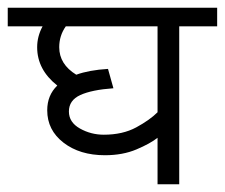

<svg xmlns="http://www.w3.org/2000/svg" viewBox="-44 -476 581 496"><path d="M419 -408V0H363V-120Q344 -105 308.5 -90Q273 -75 227 -75Q162 -75 120 -107.5Q78 -140 78 -191Q78 -230 104 -255Q52 -296 52 -354Q52 -382 66 -408H-24V-456H517V-408ZM126 -408Q109 -384 109 -354Q109 -310 153 -283Q186 -295 235 -298L249 -248Q193 -244 163.5 -230.5Q134 -217 134 -188Q134 -160 162.5 -144Q191 -128 224 -128Q273 -128 308 -147Q343 -166 363 -186V-408Z"/></svg>

Font: Cambay Devanagari
Style: Regular
Weight: 400
Designer: Pooja Saxena
Foundry: Pooja Saxena
Version: Version 1.180;PS 001.180;hotconv 1.0.70;makeotf.lib2.5.58329